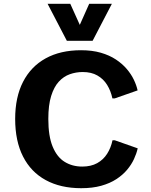

<svg xmlns="http://www.w3.org/2000/svg" viewBox="-20 -988 801 1018"><path d="M410.4 9.8Q301.1 9.8 222.5 -33.1Q143.9 -75.9 102.2 -158Q60.4 -240 60.4 -357.4Q60.4 -472.8 102.2 -554.1Q143.9 -635.4 222.2 -678.6Q300.5 -721.7 409.9 -721.7Q468.4 -721.7 514.2 -708.5Q560 -695.3 594.1 -672.8Q628.2 -650.3 651.9 -622.5Q675.6 -594.7 689.7 -565.2Q703.8 -535.7 709.6 -508.7L588.2 -466.2H576Q567.5 -506.3 547.9 -538Q528.3 -569.6 496.3 -587.8Q464.4 -606.1 418.6 -606.1Q382.8 -606.1 350 -594.4Q317.2 -582.8 291.7 -554.9Q266.1 -527.1 251.2 -478.9Q236.2 -430.8 236.2 -357.4Q236.2 -265.7 259.3 -210.3Q282.3 -154.8 322.9 -129.8Q363.6 -104.8 415.9 -104.8Q462.3 -104.8 495.1 -122.9Q527.8 -141 547.9 -172.5Q568 -204 576.5 -244.2H588.7L710.1 -201.5Q704 -174 690.4 -144.6Q676.8 -115.1 653.7 -87.6Q630.7 -60.2 596.8 -38.1Q563 -16 516.8 -3.1Q470.7 9.8 410.4 9.8ZM334.4 -771.8 232.3 -967.9H352.6L403.1 -856.1L452.9 -967.9H573.2L471.1 -771.8Z"/></svg>

Font: Comme
Style: Regular
Weight: 400
Designer: Vernon Adams
Foundry: Vernon Adams
Version: Version 1.000;gftools[0.9.27]